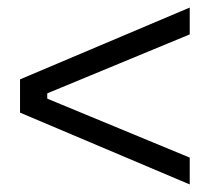

<svg xmlns="http://www.w3.org/2000/svg" viewBox="-20 -591 563 508"><path d="M482 -500 105 -344V-330L482 -174V-103L33 -293V-381L482 -571Z"/></svg>

Font: Mozilla Text BETA
Style: Regular
Weight: 400
Designer: Studio DRAMA
Foundry: Studio DRAMA
Version: Version 0.100